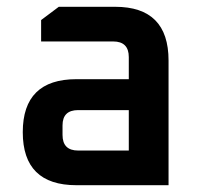

<svg xmlns="http://www.w3.org/2000/svg" viewBox="-20 -545 587 565"><path d="M205 0Q47 0 47 -156Q47 -312 205 -312H359V-377Q359 -423 313 -423H101V-486L153 -525H319Q476 -525 476 -367V0ZM164 -148Q164 -102 210 -102H359V-221H210Q164 -221 164 -176Z"/></svg>

Font: Oxanium SemiBold
Style: Regular
Weight: 600
Designer: Severin Meyer
Version: Version 2.000